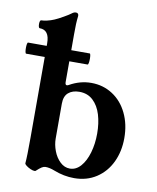

<svg xmlns="http://www.w3.org/2000/svg" viewBox="-111 -789 706 865"><g transform="rotate(10 242.0 -357.0)"><path d="M479 -205.1Q479 -144.5 455.6 -95.2Q432.1 -45.9 388.4 -17.3Q344.7 11.2 287.1 11.2Q240.2 11.2 194.3 -6.8Q170.9 -16.1 151.9 -16.1Q144 -16.1 135 -10.5Q126 -4.9 111.3 8.8Q109.9 10.3 106 10.3Q98.6 10.3 87.4 5.4Q76.2 0.5 67.6 -6.1Q59.1 -12.7 59.6 -17.1Q62.5 -47.4 62.5 -136.2V-503.4H-22.5Q-25.4 -503.4 -26.9 -511Q-28.3 -518.6 -28.3 -528.8Q-28.3 -539.1 -26.9 -546.6Q-25.4 -554.2 -22.5 -554.2H62.5V-565.9Q62.5 -627 17.6 -627Q14.6 -627 12.9 -632.3Q11.2 -637.7 11.2 -645Q11.2 -652.8 12.9 -658Q14.6 -663.1 17.6 -663.1Q27.8 -663.1 44.4 -666.7Q61 -670.4 76.7 -677.2Q92.8 -684.1 115.7 -697.3Q138.7 -710.4 146 -716.3Q152.3 -721.2 156.7 -723.1Q161.1 -725.1 166.5 -725.1Q172.4 -725.1 175.5 -721.7Q178.7 -718.3 178.7 -711.9Q176.3 -691.9 175.5 -673.1Q174.8 -654.3 174.8 -627V-554.2H259.3Q261.7 -554.2 262.9 -547.4Q264.2 -540.5 264.2 -530.3Q264.2 -519.5 262.7 -511.5Q261.2 -503.4 258.3 -503.4H174.8V-408.2Q174.8 -395 182.6 -395Q186 -395 190.9 -397.9Q238.8 -424.8 289.6 -424.8Q344.2 -424.8 387.5 -396.7Q430.7 -368.7 454.8 -318.6Q479 -268.6 479 -205.1ZM355 -204.1Q355 -251.5 343.3 -290.3Q331.5 -329.1 306.6 -352.5Q281.7 -376 243.7 -376Q212.4 -376 193.6 -359.9Q174.8 -343.8 174.8 -309.6V-149.9Q174.8 -122.6 185.5 -94Q196.3 -65.4 216.1 -46.6Q235.8 -27.8 260.7 -27.8Q288.6 -27.8 310.1 -52Q331.5 -76.2 343.3 -116.7Q355 -157.2 355 -204.1Z"/></g></svg>

Font: JuniusX
Style: Bold
Weight: 700
Designer: Peter S. Baker
Foundry: Briery Creek Software
Version: Version 1.004